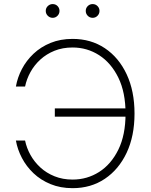

<svg xmlns="http://www.w3.org/2000/svg" viewBox="-20 -932 755 961"><path d="M343.3 9.8Q282.2 9.8 232.9 -10.5Q183.6 -30.8 147.7 -64.9Q111.8 -99.1 89.6 -141.6Q67.4 -184.1 59.6 -228.5H105.5Q113.3 -190.9 132.6 -156.2Q151.9 -121.6 182.1 -93.8Q212.4 -65.9 253.2 -49.6Q293.9 -33.2 343.3 -33.2Q416 -33.2 476.1 -71.3Q536.1 -109.4 572.3 -182.9Q608.4 -256.3 608.4 -363.3Q608.4 -469.7 572.3 -543.5Q536.1 -617.2 476.1 -655.8Q416 -694.3 343.3 -694.3Q293.5 -694.3 252.9 -678Q212.4 -661.6 182.1 -634Q151.9 -606.4 132.6 -571.5Q113.3 -536.6 105.5 -499H59.6Q67.4 -543.9 89.6 -586.4Q111.8 -628.9 147.9 -663.1Q184.1 -697.3 233.2 -717.3Q282.2 -737.3 343.3 -737.3Q435.1 -737.3 504.9 -690.7Q574.7 -644 614 -560.1Q653.3 -476.1 653.3 -363.3Q653.3 -251 613.8 -167.2Q574.2 -83.5 504.6 -36.9Q435.1 9.8 343.3 9.8ZM254.4 -348.1V-389.6H625V-348.1ZM443.8 -842.8Q429.2 -842.8 419.2 -853Q409.2 -863.3 409.2 -877.4Q409.2 -891.6 419.2 -901.6Q429.2 -911.6 443.8 -911.6Q458 -911.6 468 -901.6Q478 -891.6 478 -877.4Q478 -863.3 468 -853Q458 -842.8 443.8 -842.8ZM243.7 -842.8Q229.5 -842.8 219.2 -853Q209 -863.3 209 -877.4Q209 -891.6 219.2 -901.6Q229.5 -911.6 243.7 -911.6Q258.3 -911.6 268.1 -901.6Q277.8 -891.6 277.8 -877.4Q277.8 -863.3 267.8 -853Q257.8 -842.8 243.7 -842.8Z"/></svg>

Font: Inter 18pt ExtraLight
Style: Regular
Weight: 250
Designer: Rasmus Andersson
Foundry: rsms
Version: Version 4.001;git-66647c0bb